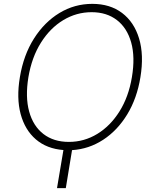

<svg xmlns="http://www.w3.org/2000/svg" viewBox="-20 -757 788 980"><path d="M696.8 -363.3Q679.2 -254.9 629.4 -173.1Q579.6 -91.3 506.8 -43.7Q434.1 3.9 347.7 9.3L315.9 203.1H271L303.7 8.8Q219.2 2.4 163.3 -45.4Q107.4 -93.3 85.4 -174.8Q63.5 -256.3 81.5 -363.3Q100.1 -476.1 153.3 -560.1Q206.5 -644 283.4 -690.7Q360.4 -737.3 451.2 -737.3Q541.5 -737.3 603 -690.9Q664.6 -644.5 689.9 -560.5Q715.3 -476.6 696.8 -363.3ZM653.3 -363.3Q670.4 -465.3 649.7 -539.8Q628.9 -614.3 576.7 -654.5Q524.4 -694.8 447.8 -694.8Q370.1 -694.8 303 -654.3Q235.8 -613.8 189 -539.3Q142.1 -464.8 125 -363.3Q108.4 -261.7 128.9 -187.5Q149.4 -113.3 201.7 -73Q253.9 -32.7 331.5 -32.7Q409.7 -32.7 476.6 -73.5Q543.5 -114.3 590.1 -188.7Q636.7 -263.2 653.3 -363.3Z"/></svg>

Font: Inter Extra Light
Style: Italic
Weight: 200
Italic angle: -9.39999°
Designer: Rasmus Andersson
Foundry: rsms
Version: Version 4.000;git-3c8e0fc